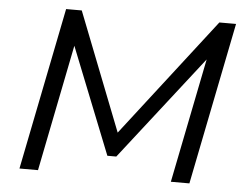

<svg xmlns="http://www.w3.org/2000/svg" viewBox="-50 -762 1065 825"><g transform="rotate(5 482.0 -350.0)"><path d="M142.5 0H62.5L202.5 -700H270L469.5 -190.5L863.5 -700H935.5L795.5 0H715.5L823 -537L472.5 -87.5H434L251.5 -546Z"/></g></svg>

Font: Argentum Sans Light
Style: Italic
Weight: 300
Italic angle: -11.3°
Designer: Julieta Ulanovsky (font), Owen Earl (portions from Jones font), Cristiano Sobral (main changes and remaster)
Foundry: Julieta Ulanovsky (font), Owen Earl (portions from Jones font), Cristiano Sobral (main changes and remaster)
Version: Version 3.127